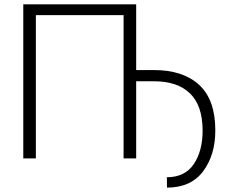

<svg xmlns="http://www.w3.org/2000/svg" viewBox="-20 -731 1060 886"><path d="M608.4 -407.7H690.9Q824.7 -407.7 899.2 -339.1Q973.6 -270.5 973.6 -128.9Q973.6 -15.6 917.2 59.6Q860.8 134.8 750.5 134.8L750 86.9Q833 86.9 874 26.6Q915 -33.7 915 -128.9Q914.6 -244.6 856.4 -300.3Q798.3 -356 690.9 -356H608.4V0H550.3V-661.1H145.5V0H87.4V-710.9H608.4Z"/></svg>

Font: Franko
Style: Light
Weight: 300
Designer: Google
Version: Version 1.200310; 2013